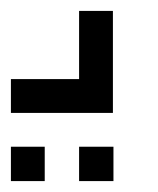

<svg xmlns="http://www.w3.org/2000/svg" viewBox="-20 -382 290 352"><path d="M125 -362H187V-175H125H0V-237H125ZM0 -50V-113H62V-50ZM125 -50V-113H188V-50Z"/></svg>

Font: Jawi Kufi
Style: Medium
Weight: 500
Version: Version 2.3